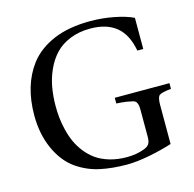

<svg xmlns="http://www.w3.org/2000/svg" viewBox="-105 -814 945 936"><g transform="rotate(-15 367.0 -346.0)"><path d="M47.9 -333Q47.9 -484.9 123 -584Q168 -642.1 244.9 -674.6Q321.8 -707 430.2 -707Q489.7 -707 548.8 -695.6Q607.9 -684.1 645 -666V-508.8H615.2Q599.6 -592.8 551.3 -632.3Q502.9 -671.9 419.9 -671.9Q362.8 -671.9 317.6 -653.3Q272.5 -634.8 243.4 -604Q214.4 -573.2 195.1 -530.8Q175.8 -488.3 168 -443.6Q160.2 -398.9 160.2 -349.1Q160.2 -319.8 163.1 -291.3Q166 -262.7 174.1 -229.2Q182.1 -195.8 195.1 -166.7Q208 -137.7 229.2 -110.4Q250.5 -83 278.3 -63.2Q306.2 -43.5 345.7 -31.7Q385.3 -20 433.1 -20Q481 -20 521 -35.2Q538.6 -41.5 546.9 -53Q555.2 -64.5 555.2 -88.9V-224.1Q555.2 -240.7 553.5 -249Q551.8 -257.3 547.1 -264.9Q542.5 -272.5 529.8 -275.6Q517.1 -278.8 499.5 -281.5Q481.9 -284.2 449.2 -286.1V-314.9H725.1V-286.1Q675.8 -281.2 664.8 -271.5Q653.8 -261.7 653.8 -224.1V-26.9Q600.6 -9.8 536.4 2.7Q472.2 15.1 423.8 15.1Q348.1 15.1 286.4 1.5Q224.6 -12.2 171.9 -48.8Q115.2 -88.9 81.5 -163.8Q47.9 -238.8 47.9 -333Z"/></g></svg>

Font: Heuristica
Style: Regular
Weight: 400
Version: Version 1.0.2